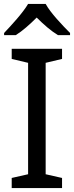

<svg xmlns="http://www.w3.org/2000/svg" viewBox="-20 -964 379 984"><path d="M214 -944H124C98 -899 38 -834 1 -795V-784H61C96 -806 132 -838 168 -874C204 -838 242 -805 277 -784H339V-795C301 -833 238 -899 214 -944ZM298 0V-52L214 -71V-642L298 -662V-714H40V-662L124 -642V-71L40 -52V0Z"/></svg>

Font: Noto Sans Mro
Style: Regular
Weight: 400
Designer: Monotype Design Team
Foundry: Monotype Imaging Inc.
Version: Version 2.001